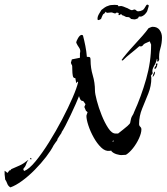

<svg xmlns="http://www.w3.org/2000/svg" viewBox="-162 -612 721 831"><path d="M-117 199Q-127 193 -130.5 183Q-134 173 -140 164V161Q-140 156 -141 151.5Q-142 147 -142 143V127L-130 136L-128 135L-122 126L-117 125L-113 120Q-90 110 -75.5 103.5Q-61 97 -41 81L-39 80Q-46 89 -49 99Q-52 109 -60 117L-61 123L-57 128Q-36 120 -8 86Q20 52 50 4Q80 -44 107 -95.5Q134 -147 152.5 -190Q171 -233 176 -256L174 -259L168 -252L164 -274Q155 -273 153 -284.5Q151 -296 151 -308Q151 -318 150.5 -325.5Q150 -333 147 -333L145 -341L149 -355L184 -362V-381Q188 -395 180.5 -405.5Q173 -416 168 -427Q168 -434 176 -447.5Q184 -461 192 -461L197 -459Q203 -436 207.5 -413Q212 -390 214 -366H218Q226 -366 228 -363Q230 -360 230 -351Q230 -318 239.5 -286Q249 -254 249 -220Q249 -207 257 -176.5Q265 -146 278 -113.5Q291 -81 306.5 -57.5Q322 -34 338 -34H349Q360 -43 370 -50.5Q380 -58 390 -67Q401 -77 401.5 -81Q402 -85 405 -98Q407 -106 411.5 -112.5Q416 -119 418 -126Q449 -194 470.5 -269.5Q492 -345 492 -419L486 -433Q478 -429 469 -425.5Q460 -422 455 -414L449 -411L441 -412Q423 -396 404.5 -381.5Q386 -367 369 -350L364 -352Q370 -361 385 -379Q400 -397 419 -417.5Q438 -438 455 -457.5Q472 -477 481 -490Q486 -492 490.5 -494Q495 -496 499 -496Q519 -496 529 -482Q539 -468 539 -450Q539 -425 532 -402Q525 -379 527 -353L523 -346H518L519 -355L517 -358Q515 -344 504.5 -326Q494 -308 499 -295L491 -284Q493 -280 493 -274Q493 -240 480 -207.5Q467 -175 453.5 -142.5Q440 -110 440 -75Q440 -68 445 -63.5Q450 -59 450 -52Q450 -36 439.5 -13Q429 10 413.5 29.5Q398 49 383 58L367 59Q357 60 342.5 55.5Q328 51 320 42V40L311 41Q293 43 275.5 26Q258 9 243.5 -17Q229 -43 220.5 -69Q212 -95 212 -111Q212 -112 214 -118Q216 -124 217 -126L213 -131L211 -130L203 -149L208 -161L198 -175H197Q189 -175 185.5 -182Q182 -189 180 -196Q176 -185 166 -162.5Q156 -140 144 -114.5Q132 -89 121 -68Q110 -47 104 -39L105 -38Q100 -31 95.5 -24Q91 -17 86 -9L87 -8L85 -4Q81 1 77.5 6Q74 11 70 17Q59 39 37.5 67Q16 95 -11 122.5Q-38 150 -66 170.5Q-94 191 -117 199ZM509 -313 506 -317Q507 -320 509.5 -323.5Q512 -327 514 -329L512 -335L515 -337H520Q519 -330 517 -324Q515 -318 509 -313ZM499 -278Q499 -285 501.5 -291Q504 -297 508 -303L509 -298Q508 -292 505.5 -287.5Q503 -283 499 -278ZM328 2 329 -1 328 -6 325 1ZM-32 77 -30 71 -27 73 -25 77ZM272 -528Q270 -527 267.5 -526Q265 -525 263 -525Q260 -525 260 -531Q260 -541 267 -552.5Q274 -564 277 -569Q283 -574 291 -579.5Q299 -585 307 -587Q315 -591 334 -591Q339 -591 341.5 -590.5Q344 -590 347 -590Q349 -590 349.5 -587Q350 -584 352 -585L362 -586Q365 -586 373.5 -583Q382 -580 383 -579Q388 -578 398 -572Q408 -566 413 -569Q417 -571 419 -571Q424 -571 427.5 -567Q431 -563 436 -563Q445 -563 455 -568Q459 -570 463 -576Q467 -582 471 -589Q473 -592 476 -592Q478 -592 480.5 -590Q483 -588 481 -583Q479 -578 477 -570Q475 -562 473 -560Q471 -556 463 -548Q462 -547 456.5 -543.5Q451 -540 446 -540Q444 -540 443 -540.5Q442 -541 438 -539Q437 -538 437 -536Q437 -533 431 -531Q425 -529 422 -528Q419 -528 416 -528.5Q413 -529 405 -530Q400 -537 393 -538H389Q383 -538 379 -541Q375 -544 367 -546Q365 -549 363 -550.5Q361 -552 356 -547Q356 -547 353 -546.5Q350 -546 351 -549L352 -553Q352 -558 341 -557Q340 -554 336 -554Q332 -554 327 -556.5Q322 -559 317 -558L307 -557Q304 -557 301.5 -556.5Q299 -556 297 -560Q297 -561 296.5 -561Q296 -561 296 -561Q295 -561 293.5 -558.5Q292 -556 290 -554Q284 -551 283 -548L278 -537Q277 -535 276.5 -532.5Q276 -530 272 -528Z"/></svg>

Font: Kolker Brush
Style: Regular
Weight: 400
Designer: Robert E. Leuschke
Foundry: Robert E. Leuschke
Version: Version 1.010; ttfautohint (v1.8.3)